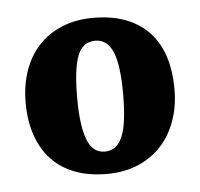

<svg xmlns="http://www.w3.org/2000/svg" viewBox="-35 -704 399 384"><g transform="rotate(-5 165.0 -512.5)"><path d="M15.6 -511.7Q15.6 -545.9 25.6 -575Q35.6 -604 54.7 -624.8Q73.7 -645.5 101.6 -657.2Q129.4 -668.9 165 -668.9Q235.8 -668.9 275.1 -629.2Q314.5 -589.4 314.5 -511.7Q314.5 -478.5 304.4 -450Q294.4 -421.4 275.4 -400.4Q256.3 -379.4 228.5 -367.4Q200.7 -355.5 165 -355.5Q129.4 -355.5 101.6 -366Q73.7 -376.5 54.7 -396.7Q35.6 -417 25.6 -446Q15.6 -475.1 15.6 -511.7ZM119.1 -511.7Q119.1 -458 129.6 -429.2Q140.1 -400.4 165 -400.4Q189 -400.4 200.2 -426.3Q211.4 -452.1 211.4 -511.7Q211.4 -570.3 200.2 -596.7Q189 -623 165 -623Q139.6 -623 129.4 -596.7Q119.1 -570.3 119.1 -511.7Z"/></g></svg>

Font: PT Astra Serif
Style: Bold
Weight: 700
Designer: A.Korolkova, I. Chaeva
Foundry: ParaType Ltd
Version: Version 1.002